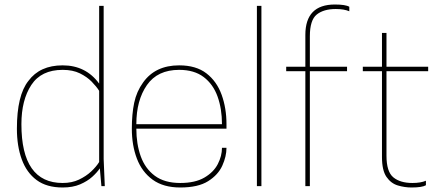

<svg xmlns="http://www.w3.org/2000/svg" viewBox="-20 -826 1960 852"><path d="M258 6Q187 6 142.5 -27Q98 -60 76.5 -119Q55 -178 55 -255Q55 -403 106 -467Q157 -536 258 -536Q361 -536 420 -455V-800H440V-120L445 0H430L423 -79Q411 -61 389.5 -41.5Q368 -22 335.5 -8Q303 6 258 6ZM258 -14Q299 -14 330.5 -29Q362 -44 384.5 -65Q407 -86 420 -107V-423Q408 -442 387 -463.5Q366 -485 334.5 -500.5Q303 -516 258 -516Q163 -516 119 -449Q75 -382 75 -275Q75 -14 258 -14Z M780 6Q705 6 657.5 -28.5Q610 -63 587.5 -122Q565 -181 565 -255Q565 -320 575.5 -370Q586 -420 615 -460Q669 -536 775 -536Q850 -536 896 -500.5Q942 -465 963.5 -405.5Q985 -346 985 -275V-255H585Q585 -187 604.5 -132.5Q624 -78 667 -46Q710 -14 780 -14Q846 -14 887 -38Q928 -62 946.5 -98Q965 -134 965 -170H985Q985 -132 966.5 -91Q948 -50 903.5 -22Q859 6 780 6ZM965 -275Q965 -343 945.5 -397.5Q926 -452 884 -484Q842 -516 775 -516Q679 -516 632 -448.5Q585 -381 585 -275Z M1140 0H1120V-800H1140Z M1355 0H1335V-510H1250V-530H1335V-671Q1335 -806 1466 -806Q1513 -806 1530 -796V-776Q1507 -786 1470 -786Q1416 -786 1385.5 -761.5Q1355 -737 1355 -665V-530H1520V-510H1355Z M1806 6Q1776 6 1745.5 -3Q1715 -12 1695 -41Q1675 -70 1675 -129V-510H1590V-530H1675V-680H1695V-530H1880V-510H1695V-135Q1695 -64 1725.5 -39Q1756 -14 1810 -14Q1847 -14 1870 -24V-4Q1853 6 1806 6Z"/></svg>

Font: Tanohe Sans Thin
Style: Regular
Weight: 100
Designer: Village Type and Design LLC & Cristiano Sobral
Foundry: Cooper Hewitt Smithsonian Design Museum
Version: Version 1.00;September 29, 2021;FontCreator 13.0.0.2655 64-b